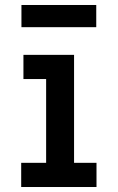

<svg xmlns="http://www.w3.org/2000/svg" viewBox="-20 -750 472 770"><path d="M65 0H367V-97H277V-530H74V-433H165V-97H65ZM66 -641H366V-730H66Z"/></svg>

Font: Iosevka Sparkle Semibold
Style: Regular
Weight: 600
Designer: Belleve Invis
Foundry: Belleve Invis
Version: Version 4.5.0; ttfautohint (v1.8.3)